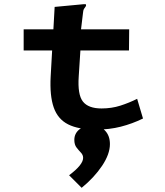

<svg xmlns="http://www.w3.org/2000/svg" viewBox="-20 -608 790 917"><path d="M440 11Q355 11 305.5 -14Q256 -39 236.5 -95Q217 -151 222 -243L229 -367H93V-468H235L241 -575L380 -588H390L391 -580Q386 -573 381.5 -566Q377 -559 376 -543L367 -468H597L596 -367H364L356 -243Q350 -156 376 -123Q402 -90 465 -90Q513 -90 555 -103.5Q597 -117 635 -136L663 -42Q612 -17 557 -3Q502 11 440 11ZM370 289 310 229Q377 179 377 146Q377 132 366.5 121Q356 110 345.5 96.5Q335 83 335 60Q335 30 358.5 10.5Q382 -9 416 -9Q458 -9 481.5 15.5Q505 40 505 80Q505 128 467.5 184Q430 240 370 289Z"/></svg>

Font: Inconsolata ExtraExpanded ExtraBold
Style: Regular
Weight: 800
Width: 8
Monospace: yes
Designer: Raph Levien, Cyreal, Brenton Simpson
Foundry: Raph Levien, Cyreal, Google
Version: Version 3.001; ttfautohint (v1.8.2.53-6de2)